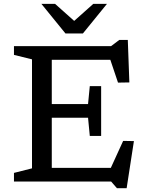

<svg xmlns="http://www.w3.org/2000/svg" viewBox="-20 -936 753 990"><path d="M501.5 -492V-363.5V-235H443L434 -329H187.5V-399.5H434L443 -492ZM647 -511 588.5 -510 537.5 -661.5 574 -627.5H187.5V-698H552.5L595 -730H639ZM535.5 -35.5 615 -209.5 670.5 -208.5 633 34.5H583L553 0H187.5V-70.5H567ZM52 0V-44.5L145 -68V-630L52 -653V-698H247V0ZM374.5 -817.5H350.5L461 -916H531.5L407.5 -763.5H317.5L193.5 -916H264Z"/></svg>

Font: Newsreader 9pt
Style: Regular
Weight: 400
Designer: Hugues Gentile
Foundry: Production Type
Version: Version 1.003